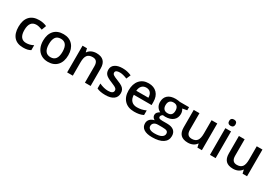

<svg xmlns="http://www.w3.org/2000/svg" viewBox="55 -1935 4799 3363"><g transform="rotate(30 2454.0 -253.5)"><path d="M299.8 9.8Q177.2 9.8 113.5 -61.8Q49.8 -133.3 49.8 -267.1Q49.8 -403.3 116.5 -476.6Q183.1 -549.8 309.1 -549.8Q394.5 -549.8 462.9 -518.1L428.2 -425.8Q355.5 -454.1 308.1 -454.1Q168 -454.1 168 -268.1Q168 -177.2 202.9 -131.6Q237.8 -85.9 305.2 -85.9Q381.8 -85.9 450.2 -124V-23.9Q419.4 -5.9 384.5 2Q349.6 9.8 299.8 9.8Z M1056.2 -271Q1056.2 -138.7 988.3 -64.5Q920.4 9.8 799.3 9.8Q723.6 9.8 665.5 -24.4Q607.4 -58.6 576.2 -122.6Q544.9 -186.5 544.9 -271Q544.9 -402.3 612.3 -476.1Q679.7 -549.8 802.2 -549.8Q919.4 -549.8 987.8 -474.4Q1056.2 -398.9 1056.2 -271ZM663.1 -271Q663.1 -84 801.3 -84Q938 -84 938 -271Q938 -456.1 800.3 -456.1Q728 -456.1 695.6 -408.2Q663.1 -360.4 663.1 -271Z M1663.1 0H1547.9V-332Q1547.9 -394.5 1522.7 -425.3Q1497.6 -456.1 1442.9 -456.1Q1370.1 -456.1 1336.4 -413.1Q1302.7 -370.1 1302.7 -269V0H1188V-540H1277.8L1293.9 -469.2H1299.8Q1324.2 -507.8 1369.1 -528.8Q1414.1 -549.8 1468.8 -549.8Q1663.1 -549.8 1663.1 -352.1Z M2185.5 -153.8Q2185.5 -74.7 2127.9 -32.5Q2070.3 9.8 1962.9 9.8Q1855 9.8 1789.6 -22.9V-122.1Q1884.8 -78.1 1966.8 -78.1Q2072.8 -78.1 2072.8 -142.1Q2072.8 -162.6 2061 -176.3Q2049.3 -189.9 2022.5 -204.6Q1995.6 -219.2 1947.8 -237.8Q1854.5 -273.9 1821.5 -310.1Q1788.6 -346.2 1788.6 -403.8Q1788.6 -473.1 1844.5 -511.5Q1900.4 -549.8 1996.6 -549.8Q2091.8 -549.8 2176.8 -511.2L2139.6 -424.8Q2052.2 -460.9 1992.7 -460.9Q1901.9 -460.9 1901.9 -409.2Q1901.9 -383.8 1925.5 -366.2Q1949.2 -348.6 2028.8 -317.9Q2095.7 -292 2126 -270.5Q2156.2 -249 2170.9 -220.9Q2185.5 -192.9 2185.5 -153.8Z M2545.4 9.8Q2419.4 9.8 2348.4 -63.7Q2277.3 -137.2 2277.3 -266.1Q2277.3 -398.4 2343.3 -474.1Q2409.2 -549.8 2524.4 -549.8Q2631.3 -549.8 2693.4 -484.9Q2755.4 -419.9 2755.4 -306.2V-244.1H2395.5Q2397.9 -165.5 2438 -123.3Q2478 -81.1 2550.8 -81.1Q2598.6 -81.1 2639.9 -90.1Q2681.2 -99.1 2728.5 -120.1V-26.9Q2686.5 -6.8 2643.6 1.5Q2600.6 9.8 2545.4 9.8ZM2524.4 -462.9Q2469.7 -462.9 2436.8 -428.2Q2403.8 -393.6 2397.5 -327.1H2642.6Q2641.6 -394 2610.4 -428.5Q2579.1 -462.9 2524.4 -462.9Z M3341.8 -540V-477.1L3249.5 -460Q3262.2 -442.9 3270.5 -418Q3278.8 -393.1 3278.8 -365.2Q3278.8 -281.7 3221.2 -233.9Q3163.6 -186 3062.5 -186Q3036.6 -186 3015.6 -189.9Q2978.5 -167 2978.5 -136.2Q2978.5 -117.7 2995.8 -108.4Q3013.2 -99.1 3059.6 -99.1H3153.8Q3243.2 -99.1 3289.6 -61Q3335.9 -22.9 3335.9 48.8Q3335.9 140.6 3260.3 190.4Q3184.6 240.2 3041.5 240.2Q2931.2 240.2 2873 201.2Q2814.9 162.1 2814.9 89.8Q2814.9 40 2846.4 6.1Q2877.9 -27.8 2934.6 -41Q2911.6 -50.8 2896.7 -72.5Q2881.8 -94.2 2881.8 -118.2Q2881.8 -148.4 2898.9 -169.4Q2916 -190.4 2949.7 -210.9Q2907.7 -229 2881.6 -269.8Q2855.5 -310.5 2855.5 -365.2Q2855.5 -453.1 2910.9 -501.5Q2966.3 -549.8 3068.8 -549.8Q3091.8 -549.8 3116.9 -546.6Q3142.1 -543.5 3154.8 -540ZM2917.5 84Q2917.5 121.1 2950.9 141.1Q2984.4 161.1 3044.9 161.1Q3138.7 161.1 3184.6 134.3Q3230.5 107.4 3230.5 63Q3230.5 27.8 3205.3 12.9Q3180.2 -2 3111.8 -2H3024.9Q2975.6 -2 2946.5 21.2Q2917.5 44.4 2917.5 84ZM2966.8 -365.2Q2966.8 -314.5 2992.9 -287.1Q3019 -259.8 3067.9 -259.8Q3167.5 -259.8 3167.5 -366.2Q3167.5 -418.9 3142.8 -447.5Q3118.2 -476.1 3067.9 -476.1Q3018.1 -476.1 2992.4 -447.8Q2966.8 -419.4 2966.8 -365.2Z M3822.8 0 3806.6 -70.8H3800.8Q3776.9 -33.2 3732.7 -11.7Q3688.5 9.8 3631.8 9.8Q3533.7 9.8 3485.4 -39.1Q3437 -87.9 3437 -187V-540H3552.7V-207Q3552.7 -145 3578.1 -114Q3603.5 -83 3657.7 -83Q3730 -83 3763.9 -126.2Q3797.9 -169.4 3797.9 -271V-540H3913.1V0Z M4191.4 0H4076.7V-540H4191.4ZM4069.8 -683.1Q4069.8 -713.9 4086.7 -730.5Q4103.5 -747.1 4134.8 -747.1Q4165 -747.1 4181.9 -730.5Q4198.7 -713.9 4198.7 -683.1Q4198.7 -653.8 4181.9 -637Q4165 -620.1 4134.8 -620.1Q4103.5 -620.1 4086.7 -637Q4069.8 -653.8 4069.8 -683.1Z M4736.3 0 4720.2 -70.8H4714.4Q4690.4 -33.2 4646.2 -11.7Q4602.1 9.8 4545.4 9.8Q4447.3 9.8 4398.9 -39.1Q4350.6 -87.9 4350.6 -187V-540H4466.3V-207Q4466.3 -145 4491.7 -114Q4517.1 -83 4571.3 -83Q4643.6 -83 4677.5 -126.2Q4711.4 -169.4 4711.4 -271V-540H4826.7V0Z"/></g></svg>

Font: f2_18033          
Style: Regular
Weight: 600
Foundry: Ascender Corporation
Version: Version 1.10